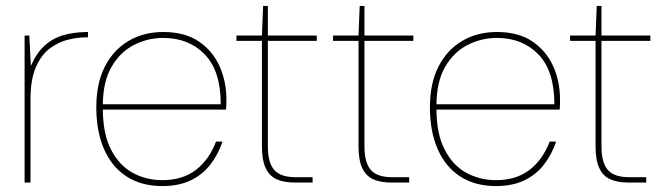

<svg xmlns="http://www.w3.org/2000/svg" viewBox="-20 -616 2243 648"><path d="M63 0V-496H79L84 -395H85Q103 -437 130.5 -462Q158 -487 194.5 -497.5Q231 -508 277 -508V-490H271Q244 -490 211.5 -482.5Q179 -475 149.5 -453.5Q120 -432 101.5 -390.5Q83 -349 83 -281V0Z M528 12Q457 12 407 -20.5Q357 -53 331 -113Q305 -173 305 -254Q305 -335 334 -391.5Q363 -448 414 -478Q465 -508 531 -508Q604 -508 651 -476Q698 -444 721 -392.5Q744 -341 744 -282Q744 -272 744 -264.5Q744 -257 743 -246H316V-264H725Q725 -377 671 -432.5Q617 -488 531 -488Q479 -488 432.5 -464.5Q386 -441 356.5 -390.5Q327 -340 327 -259V-250Q327 -165 354.5 -111.5Q382 -58 427.5 -33Q473 -8 528 -8Q596 -8 641 -42.5Q686 -77 709 -138H731Q716 -94 689.5 -60Q663 -26 623 -7Q583 12 528 12Z M973 0Q938 0 913.5 -11Q889 -22 876.5 -49Q864 -76 864 -122V-478H778V-496H864L868 -596H884V-496H1049V-478H884V-122Q884 -67 905.5 -42.5Q927 -18 977 -18H1035V0Z M1299 0Q1264 0 1239.5 -11Q1215 -22 1202.5 -49Q1190 -76 1190 -122V-478H1104V-496H1190L1194 -596H1210V-496H1375V-478H1210V-122Q1210 -67 1231.5 -42.5Q1253 -18 1303 -18H1361V0Z M1654 12Q1583 12 1533 -20.5Q1483 -53 1457 -113Q1431 -173 1431 -254Q1431 -335 1460 -391.5Q1489 -448 1540 -478Q1591 -508 1657 -508Q1730 -508 1777 -476Q1824 -444 1847 -392.5Q1870 -341 1870 -282Q1870 -272 1870 -264.5Q1870 -257 1869 -246H1442V-264H1851Q1851 -377 1797 -432.5Q1743 -488 1657 -488Q1605 -488 1558.5 -464.5Q1512 -441 1482.5 -390.5Q1453 -340 1453 -259V-250Q1453 -165 1480.5 -111.5Q1508 -58 1553.5 -33Q1599 -8 1654 -8Q1722 -8 1767 -42.5Q1812 -77 1835 -138H1857Q1842 -94 1815.5 -60Q1789 -26 1749 -7Q1709 12 1654 12Z M2099 0Q2064 0 2039.5 -11Q2015 -22 2002.5 -49Q1990 -76 1990 -122V-478H1904V-496H1990L1994 -596H2010V-496H2175V-478H2010V-122Q2010 -67 2031.5 -42.5Q2053 -18 2103 -18H2161V0Z"/></svg>

Font: DM Sans 28pt Thin
Style: Regular
Weight: 250
Version: Version 4.004;gftools[0.9.30]